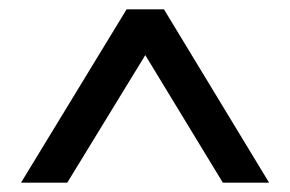

<svg xmlns="http://www.w3.org/2000/svg" viewBox="-20 -753 621 411"><path d="M25 -362 251 -733H331L556 -362H457L291 -635L124 -362Z"/></svg>

Font: Rilu
Style: Bold
Weight: 500
Designer: Alí Sinisterra
Foundry: Alí Sinisterra
Version: ""